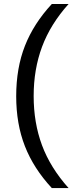

<svg xmlns="http://www.w3.org/2000/svg" viewBox="-20 -745 373 972"><path d="M242.2 207Q149.9 107.4 106 -5.1Q62 -117.7 62 -257.8Q62 -400.4 106.2 -512.9Q150.4 -625.5 242.2 -724.6H327.1Q235.8 -623 193.1 -508.8Q150.4 -394.5 150.4 -258.8Q150.4 -123.5 192.6 -9.8Q234.9 104 327.1 207Z"/></svg>

Font: Arimo
Style: Regular
Weight: 400
Designer: Steve Matteson
Foundry: Monotype Imaging Inc.
Version: Version 1.33